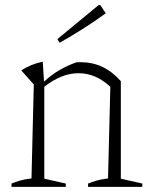

<svg xmlns="http://www.w3.org/2000/svg" viewBox="-20 -730 591 750"><path d="M25 0V-13Q40 -19 58 -24.5Q76 -30 103 -33L112 -400L63 -455Q102 -480 147 -489L152 -411Q181 -438 213 -456.5Q245 -475 280 -487Q288 -487 297 -487Q341 -487 379.5 -469Q418 -451 452 -413V-32L536 -13V0H324V-13Q339 -19 357.5 -24.5Q376 -30 402 -33L411 -391Q354 -444 287 -444Q220 -444 153 -391V-32L237 -13V0ZM213 -563 204 -577 365 -710H372L393 -678Q349 -646 304 -617.5Q259 -589 213 -563Z"/></svg>

Font: Piazzolla ExtraLight
Style: Regular
Weight: 200
Designer: Juan Pablo del Peral
Foundry: Huerta Tipografica
Version: Version 1.330